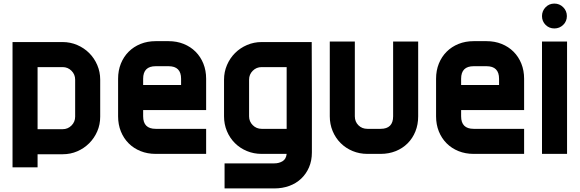

<svg xmlns="http://www.w3.org/2000/svg" viewBox="-20 -860 3239 1073"><path d="M330 -625Q373 -625 411.5 -608.5Q450 -592 478.5 -563.5Q507 -535 523.5 -496.5Q540 -458 540 -415V-208Q540 -164 523.5 -126Q507 -88 478.5 -59.5Q450 -31 412 -14.5Q374 2 330 2H190V75H50V-625ZM400 -415Q400 -444 379.5 -464.5Q359 -485 330 -485H190V-138H330Q359 -138 379.5 -158.5Q400 -179 400 -208Z M1132 0H850Q804 0 765.5 -15.5Q727 -31 699 -59Q671 -87 655.5 -125.5Q640 -164 640 -210V-420Q640 -466 655.5 -504.5Q671 -543 699 -571Q727 -599 765.5 -614.5Q804 -630 850 -630H922Q968 -630 1006.5 -614.5Q1045 -599 1073 -571Q1101 -543 1116.5 -504.5Q1132 -466 1132 -420V-245H780V-210Q780 -140 850 -140H1132ZM780 -420V-385H992V-420Q992 -490 922 -490H850Q780 -490 780 -420Z M1723 -8Q1723 38 1707 75Q1691 112 1663 138.5Q1635 165 1596.5 179Q1558 193 1513 193H1235V53H1513Q1539 53 1559 41Q1579 29 1582 0H1442Q1398 0 1359.5 -16Q1321 -32 1292.5 -60.5Q1264 -89 1248 -127.5Q1232 -166 1232 -210V-415Q1232 -458 1248.5 -496.5Q1265 -535 1293.5 -563.5Q1322 -592 1360.5 -608.5Q1399 -625 1442 -625H1722Q1723 -470 1723 -316.5Q1723 -163 1723 -8ZM1372 -415V-210Q1372 -181 1392.5 -160.5Q1413 -140 1442 -140H1582V-485H1442Q1413 -485 1392.5 -464.5Q1372 -444 1372 -415Z M2317 -210Q2317 -164 2301.5 -125.5Q2286 -87 2258 -59Q2230 -31 2191.5 -15.5Q2153 0 2107 0H2033Q1989 0 1950.5 -16Q1912 -32 1883.5 -60.5Q1855 -89 1839 -127.5Q1823 -166 1823 -210V-628H1963V-210Q1963 -180 1983 -160Q2003 -140 2033 -140H2107Q2177 -140 2177 -210V-628H2317Z M2909 0H2627Q2581 0 2542.5 -15.5Q2504 -31 2476 -59Q2448 -87 2432.5 -125.5Q2417 -164 2417 -210V-420Q2417 -466 2432.5 -504.5Q2448 -543 2476 -571Q2504 -599 2542.5 -614.5Q2581 -630 2627 -630H2699Q2745 -630 2783.5 -614.5Q2822 -599 2850 -571Q2878 -543 2893.5 -504.5Q2909 -466 2909 -420V-245H2557V-210Q2557 -140 2627 -140H2909ZM2557 -420V-385H2769V-420Q2769 -490 2699 -490H2627Q2557 -490 2557 -420Z M3149 0H3009V-628H3149ZM3009 -770Q3009 -799 3029 -819.5Q3049 -840 3078 -840Q3107 -840 3127.5 -819.5Q3148 -799 3148 -770Q3148 -741 3127.5 -721Q3107 -701 3078 -701Q3049 -701 3029 -721Q3009 -741 3009 -770Z"/></svg>

Font: CAT North
Style: Regular
Weight: 400
Designer: Peter Wiegel
Foundry: Peter Wiegel
Version: Version 1.000